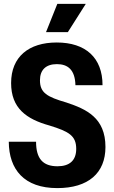

<svg xmlns="http://www.w3.org/2000/svg" viewBox="-20 -956 586 985"><path d="M216 -791H328L420 -936H274ZM274 9C433 9 521 -68 521 -202C521 -352 423 -396 321 -430C221 -459 185 -480 185 -544C185 -597 215 -627 272 -627C327 -627 365 -599 367 -519H506C506 -660 419 -738 271 -738C128 -738 37 -665 37 -530C37 -401 115 -345 234 -312C335 -281 371 -259 371 -192C371 -133 337 -103 275 -103C200 -103 165 -142 165 -229H25C26 -86 104 9 274 9Z"/></svg>

Font: Mona Sans SemiCondensed
Style: Bold
Weight: 700
Width: 4
Designer: Deni Anggara
Foundry: GitHub
Version: Version 2.000